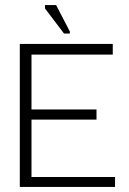

<svg xmlns="http://www.w3.org/2000/svg" viewBox="-20 -736 508 756"><path d="M58 0V-563H424V-521H104V-305H360V-265H104V-39H433V0ZM232 -604 157 -703V-716H201L255 -612V-604Z"/></svg>

Font: Darker Grotesque Light
Style: Regular
Weight: 400
Version: Version 1.000;gftools[0.9.28]